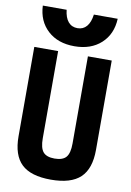

<svg xmlns="http://www.w3.org/2000/svg" viewBox="-104 -1037 759 1111"><g transform="rotate(10 275.0 -482.0)"><path d="M275 10Q157 10 102.5 -42Q48 -94 48 -205V-730H188V-218Q188 -161 208 -137.5Q228 -114 275 -114Q323 -114 343 -137.5Q363 -161 363 -218V-730H503V-205Q503 -94 448 -42Q393 10 275 10ZM275 -774Q178 -774 118.5 -828.5Q59 -883 55 -974H195Q200 -928 220.5 -904Q241 -880 275 -880Q308 -880 328.5 -904Q349 -928 355 -974H495Q491 -883 431.5 -828.5Q372 -774 275 -774Z"/></g></svg>

Font: M PLUS Code Latin SemiExpanded
Style: Bold
Weight: 700
Width: 6
Designer: Coji Morishita
Foundry: UNDERFOREST DESIGN
Version: Version 1.002; ttfautohint (v1.8.3)